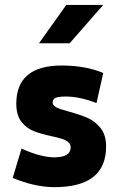

<svg xmlns="http://www.w3.org/2000/svg" viewBox="-20 -757 480 789"><path d="M202.6 12.2Q161.6 11.7 119.1 2.2Q76.7 -7.3 32.2 -25.9L68.4 -146.5Q107.9 -128.4 141.4 -119.6Q174.8 -110.8 202.6 -110.4Q236.8 -110.8 253.4 -120.6Q270 -130.4 270.5 -150.4Q270.5 -164.6 260.3 -173.1Q250 -181.6 235.1 -186.3Q220.2 -190.9 191.9 -197.3Q147.5 -207 118.4 -218.3Q89.4 -229.5 68.1 -256.6Q46.9 -283.7 46.9 -331.5Q47.4 -409.7 94 -448.7Q140.6 -487.8 233.4 -487.8Q332 -487.8 404.3 -457L376.5 -333.5Q307.6 -360.4 248 -360.4Q220.7 -359.9 209 -355.2Q197.3 -350.6 196.3 -336.4Q196.3 -326.7 204.8 -320.1Q213.4 -313.5 226.6 -309.1Q239.7 -304.7 263.7 -298.3Q309.6 -285.6 339.8 -272.5Q370.1 -259.3 393.1 -231Q416 -202.6 416 -155.3Q416 -71.3 362.8 -29.5Q309.6 12.2 202.6 12.2ZM252.4 -736.8H404.3L266.1 -579.1H140.1Z"/></svg>

Font: DavidDev Light
Style: Regular
Weight: 300
Designer: David.dev
Foundry: David.dev
Version: Version 1.001;FEAKit 1.0